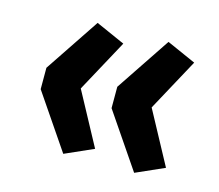

<svg xmlns="http://www.w3.org/2000/svg" viewBox="-68 -557 654 573"><g transform="rotate(15 259.0 -270.0)"><path d="M170 -68 55 -237V-303L168 -472L258 -432L170 -270L258 -107ZM389 -68 274 -237V-303L387 -472L477 -432L389 -270L477 -107Z"/></g></svg>

Font: Nunito Sans 7pt
Style: Bold
Weight: 700
Designer: Vernon Adams
Foundry: Vernon Adams
Version: Version 3.101;gftools[0.9.27]